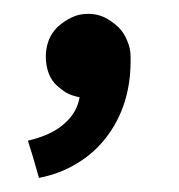

<svg xmlns="http://www.w3.org/2000/svg" viewBox="-20 -129 253 272"><path d="M165 -48.8Q165 -60.5 160.2 -71.3Q156.2 -82 147.5 -90.8Q137.7 -99.6 127.9 -104.5Q117.2 -109.4 105.5 -109.4Q91.8 -109.4 82 -104.5Q71.3 -99.6 61.5 -90.8Q52.7 -82 48.8 -71.3Q44.9 -60.5 44.9 -48.8Q44.9 -38.1 47.9 -28.3Q50.8 -18.6 57.6 -10.7Q64.5 -3.9 73.2 2Q82 6.8 92.8 8.8Q88.9 31.2 70.3 46.9Q52.7 62.5 19.5 70.3Q25.4 87.9 35.2 123Q65.4 117.2 88.9 102.5Q112.3 88.9 129.9 66.4Q147.5 43.9 156.2 16.6Q165 -10.7 165 -42Q165 -43.9 165 -48.8Z"/></svg>

Font: TextaAlt
Style: Bold
Weight: 400
Designer: Daniel Hernandez & Miguel Hernandez
Version: Version 1.005;com.myfonts.easy.latinotype.texta.alt-bold.wfk